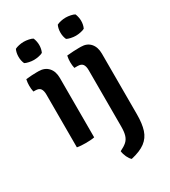

<svg xmlns="http://www.w3.org/2000/svg" viewBox="-217 -799 998 1125"><g transform="rotate(-30 281.5 -236.5)"><path d="M206.5 0Q194 2.5 178.8 3.5Q163.5 4.5 148 4.5Q132.5 4.5 117.2 3.5Q102 2.5 89.5 0V-357Q89.5 -383.5 79.8 -397Q70 -410.5 45 -410.5H32.5Q28 -430 28 -451.5Q28 -461.5 29 -472.2Q30 -483 32.5 -494Q53 -496.5 71.8 -497.5Q90.5 -498.5 103 -498.5H118Q159 -498.5 182.8 -472.5Q206.5 -446.5 206.5 -402ZM58.5 -630Q58.5 -657 68.5 -678.5Q78.5 -684 95.5 -687.8Q112.5 -691.5 128.5 -691.5Q144 -691.5 162 -687.8Q180 -684 188.5 -678.5Q193 -668.5 195.8 -655.2Q198.5 -642 198.5 -630Q198.5 -603.5 188.5 -582Q180 -576.5 162 -572.8Q144 -569 128.5 -569Q112.5 -569 95.2 -572.8Q78 -576.5 68.5 -582Q58.5 -603.5 58.5 -630ZM491 8Q491 71.5 477.5 113Q464 154.5 430 180Q396 205.5 334 219.5Q322 209 312.5 189Q303 169 300.5 148Q329.5 134 345.5 119.8Q361.5 105.5 368.5 83.2Q375.5 61 375.5 24.5V-357Q375.5 -383.5 365.8 -397Q356 -410.5 331 -410.5H309.5Q305 -430 305 -451.5Q305 -461.5 306 -472.2Q307 -483 309.5 -494Q331.5 -496.5 353.8 -497.5Q376 -498.5 389 -498.5H404.5Q445 -498.5 468 -472.5Q491 -446.5 491 -402ZM342 -630Q342 -657 352 -678.5Q362 -684 379 -687.8Q396 -691.5 412 -691.5Q427.5 -691.5 445.5 -687.8Q463.5 -684 472 -678.5Q476.5 -668.5 479.2 -655.2Q482 -642 482 -630Q482 -603.5 472 -582Q463.5 -576.5 445.5 -572.8Q427.5 -569 412 -569Q396 -569 378.8 -572.8Q361.5 -576.5 352 -582Q342 -603.5 342 -630Z"/></g></svg>

Font: Signika Medium
Style: Regular
Weight: 500
Designer: Anna Giedry
Foundry: Anna Giedry
Version: Version 2.000